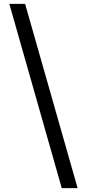

<svg xmlns="http://www.w3.org/2000/svg" viewBox="-20 -801 466 998"><path d="M383.5 177H301L28.5 -781H110.5Z"/></svg>

Font: Merriweather 28pt
Style: Regular
Weight: 400
Version: Version 2.100